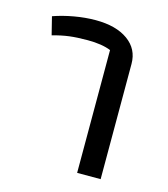

<svg xmlns="http://www.w3.org/2000/svg" viewBox="-86 -594 579 663"><g transform="rotate(15 204.0 -263.0)"><path d="M250 -439Q218 -452 167 -452Q129 -452 101.5 -448.5Q74 -445 42 -436L26 -500Q60 -512 99.5 -519Q139 -526 176 -526Q249 -526 291.5 -495.5Q334 -465 334 -412V0H250Z"/></g></svg>

Font: Athiti Medium
Style: Regular
Weight: 500
Designer: CadsonDemak Team
Foundry: CadsonDemak
Version: Version 1.032